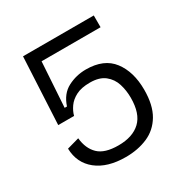

<svg xmlns="http://www.w3.org/2000/svg" viewBox="-156 -790 903 933"><g transform="rotate(-30 295.0 -323.0)"><path d="M287 14Q184 14 124.5 -33.5Q65 -81 63 -162L131 -181Q137 -121 172 -87Q207 -53 284 -53Q364 -53 407.5 -94Q451 -135 451 -224Q451 -265 439.5 -302Q428 -339 398 -363Q368 -387 315 -387Q267 -387 237 -371.5Q207 -356 190.5 -332.5Q174 -309 168 -285H79L98 -660H495V-594H164L148 -342H161Q181 -403 228.5 -427.5Q276 -452 330 -452Q431 -452 479 -389Q527 -326 527 -225Q527 -139 495.5 -86Q464 -33 409.5 -9.5Q355 14 287 14Z"/></g></svg>

Font: Bricolage Grotesque 12pt Light
Style: Regular
Weight: 300
Designer: Mathieu Triay
Foundry: Atelier Triay
Version: Version 1.001; ttfautohint (v1.8.4.7-5d5b);gftools[0.9.33.de